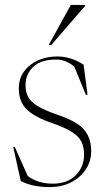

<svg xmlns="http://www.w3.org/2000/svg" viewBox="-20 -752 433 782"><path d="M213.5 -522Q269 -522 320.5 -488.5L336.5 -366H329.5L283 -480Q249.5 -509.5 208.5 -509.5Q147 -509.5 115.5 -479.8Q84 -450 84 -404.5Q84 -379.5 93.8 -359.2Q103.5 -339 131.2 -321.2Q159 -303.5 213 -285Q294.5 -257.5 323 -223.2Q351.5 -189 351.5 -137Q351.5 -96.5 330.2 -63.2Q309 -30 270.8 -10Q232.5 10 181 10Q148 10 118.8 4Q89.5 -2 64.5 -14.5L34 -153H40.5L92.5 -36Q108.5 -22.5 135 -13.2Q161.5 -4 195 -4Q254.5 -4 288.5 -38.2Q322.5 -72.5 322.5 -122.5Q322.5 -153 311.5 -175Q300.5 -197 271.8 -215Q243 -233 190 -251.5Q137 -270 108 -290.5Q79 -311 67.8 -335.8Q56.5 -360.5 56.5 -391.5Q56.5 -431.5 77.8 -460.8Q99 -490 134.5 -506Q170 -522 213.5 -522ZM178.5 -569 268.5 -732H327.5V-729L189 -569Z"/></svg>

Font: Newsreader Display ExtraLight
Style: Regular
Weight: 275
Designer: Hugues Gentile
Foundry: Production Type
Version: Version 1.002